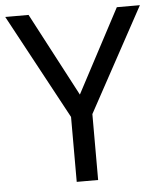

<svg xmlns="http://www.w3.org/2000/svg" viewBox="-52 -759 669 804"><g transform="rotate(-5 283.0 -357.0)"><path d="M283 -363 469 -714H566L328 -277V0H238V-273L0 -714H98Z"/></g></svg>

Font: Noto Sans Samaritan
Style: Regular
Weight: 400
Designer: Monotype Design Team
Foundry: Monotype Imaging Inc.
Version: Version 2.001; ttfautohint (v1.8.4.7-5d5b)